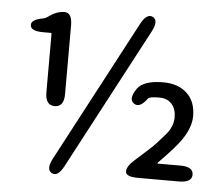

<svg xmlns="http://www.w3.org/2000/svg" viewBox="-53 -813 1029 891"><g transform="rotate(5 461.0 -368.0)"><path d="M220 13Q191 -2 219 -55L567 -712Q595 -765 624 -750Q652 -735 624 -682L276 -25Q248 28 220 13ZM622 0Q562 0 562 -25Q562 -49 597 -80Q674 -148 692 -168Q712 -190 731 -212Q765 -251 765 -295Q765 -334 744 -357Q723 -380 687 -380Q641 -380 634 -371Q599 -322 571 -342Q544 -362 578 -411Q607 -452 699 -452Q768 -452 809 -414Q850 -376 850 -308Q850 -254 808 -194Q781 -155 705 -78Q702 -74 707 -74H811Q871 -74 871 -37Q871 0 811 0ZM206 -298Q162 -298 162 -358V-630Q162 -635 157 -635H123Q65 -635 63 -662Q60 -689 118 -699Q129 -701 145 -713Q179 -737 214 -737Q249 -737 249 -677V-358Q249 -298 206 -298Z"/></g></svg>

Font: Resource Han Rounded KR Medium
Style: Regular
Weight: 500
Designer: Cyano Hao (round all glyphs); Ryoko NISHIZUKA 西塚涼子 (kana, bopomofo & ideographs); Paul D. Hunt (Latin, Greek & Cyrillic)
Foundry: Cyano Hao
Version: 0.990